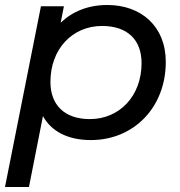

<svg xmlns="http://www.w3.org/2000/svg" viewBox="-20 -555 722 769"><path d="M410 -535C333 -535 270 -509 223 -464L236 -530H144L0 194H96L152 -90C186 -28 253 6 344 6C516 6 644 -125 644 -307C644 -450 545 -535 410 -535ZM340 -78C239 -78 182 -134 182 -227C182 -358 269 -451 389 -451C490 -451 547 -396 547 -302C547 -171 459 -78 340 -78Z"/></svg>

Font: AWKNG-Font Medium
Style: Italic
Weight: 500
Italic angle: -11.3°
Designer: Awakening Church
Foundry: Awakening Church
Version: Version 1.700;PS 001.700;hotconv 1.0.88;makeotf.lib2.5.64775